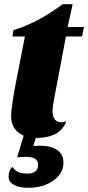

<svg xmlns="http://www.w3.org/2000/svg" viewBox="-20 -639 421 917"><path d="M237 -159Q231 -127 231 -109Q231 -55 274 -55Q281 -55 297 -59Q277 -13 239.5 3.5Q202 20 152 20H151L139 58Q150 57 173 57Q222 57 252.5 77Q283 97 283 138Q283 173 260.5 200Q238 227 200 242.5Q162 258 116 258Q72 258 46.5 244Q21 230 21 205Q21 192 25.5 179Q30 166 39 158Q49 174 66 182Q83 190 111 190Q162 190 162 147Q162 110 104 110Q90 110 62 112L93 9Q65 -3 49 -26.5Q33 -50 33 -83Q33 -131 65 -291L70 -316L99 -465H40L44 -495Q164 -532 279 -619H327L303 -510H381L372 -465H295Z"/></svg>

Font: Sansita ExtraBold Italic
Style: Regular
Weight: 800
Italic angle: -11°
Designer: Pablo Cosgaya
Foundry: Omnibus-Type
Version: Version 1.006